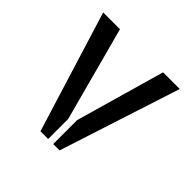

<svg xmlns="http://www.w3.org/2000/svg" viewBox="-178 -899 1082 1082"><g transform="rotate(45 363.0 -358.0)"><path d="M58.6 -719.7H192.4L343.8 -155.3V3.9H282.2ZM536.1 -719.7H668.9L434.6 3.9H383.8V-186.5Z"/></g></svg>

Font: Allerta Stencil
Style: Regular
Weight: 400
Designer: Matt McInerney
Foundry: Matt McInerney
Version: Version 1.02